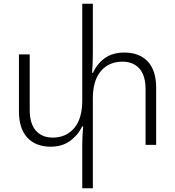

<svg xmlns="http://www.w3.org/2000/svg" viewBox="-20 -780 944 1034"><path d="M821 -307V0H764V-298Q764 -374 730.5 -411Q697 -448 639 -448Q567 -448 523.5 -397.5Q480 -347 480 -249V234H423V-1Q423 -44 428 -99H422Q401 -53 358 -21.5Q315 10 253 10Q173 10 127.5 -38.5Q82 -87 82 -180V-487H140V-189Q140 -114 173 -76.5Q206 -39 264 -39Q336 -39 379.5 -90Q423 -141 423 -239V-760H480V-495Q480 -436 476 -388H481Q502 -436 544 -466.5Q586 -497 650 -497Q730 -497 775.5 -449Q821 -401 821 -307Z"/></svg>

Font: Noto Sans Armenian Light
Style: Regular
Weight: 300
Designer: Monotype Design team
Foundry: Monotype Imaging Inc.
Version: Version 1.000